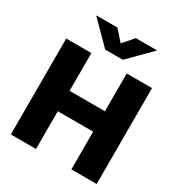

<svg xmlns="http://www.w3.org/2000/svg" viewBox="-212 -1079 1151 1226"><g transform="rotate(30 364.0 -466.0)"><path d="M47.9 -707H233.4V-428.7H494.1V-707H680.7V0H494.1V-278.3H233.4V0H47.9ZM364.3 -854.5 431.6 -931.6H585V-927.7L428.7 -770.5H298.8L142.6 -927.7V-931.6H295.9Z"/></g></svg>

Font: Pretendard JP Black
Style: Regular
Weight: 900
Designer: Base glyphs from Inter by Rasmus Andersson; Hangeul glyphs from Noto Sans CJK(Source Han Sans) by Jang Soo-young and Kan
Foundry: Kil Hyung-jin
Version: Version 1.309